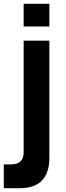

<svg xmlns="http://www.w3.org/2000/svg" viewBox="-30 -755 351 1015"><path d="M95 -615V-735H231V-615ZM-10 240V114H30Q95 114 95 49V-540H231V81Q231 156.5 192.8 198.2Q154.5 240 72 240Z"/></svg>

Font: Vela Sans ExtBd
Style: Regular
Weight: 800
Designer: Principal design: Mikhail Sharanda - project Manrope.
Design modification: Ravid Balaliev
Foundry: Mikhail Sharanda
Version: Version 1.001